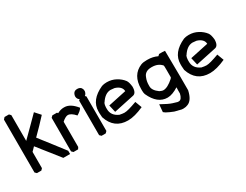

<svg xmlns="http://www.w3.org/2000/svg" viewBox="-90 -1123 2308 1801"><g transform="rotate(-30 1064.5 -222.5)"><path d="M3 -608H51L67 -591V-312Q115 -360 167 -411.5Q219 -463 264 -509L316 -451Q281 -413 243 -373Q205 -333 163 -292Q211 -230 263 -163.5Q315 -97 362 -35V0H289L105 -232Q95 -222 86.5 -213Q78 -204 67 -193V-17L51 0H3L-14 -17V-589Z M534 -407Q598 -407 660 -329Q652 -315 639 -303.5Q626 -292 603 -278Q560 -327 525 -327Q513 -327 495.5 -317.5Q478 -308 461 -292V-19L449 0H399L382 -17V-380L399 -397H450L456 -387Q493 -407 527 -407Z M732 -495Q755 -492 765.5 -478.5Q776 -465 776 -448V-439Q766 -393 724 -393Q673 -400 673 -446Q680 -495 722 -495ZM703 -407H748L765 -391V-17L748 0H703L686 -17V-391Z M997 -411Q1048 -411 1092.5 -387Q1137 -363 1164 -327Q1172 -316 1177 -298.5Q1182 -281 1185 -255Q1185 -183 1142 -177L926 -131L908 -210L1105 -252Q1104 -279 1085 -298Q1066 -317 1032 -327L991 -331Q930 -330 883 -256V-259Q877 -246 874.5 -234Q872 -222 872 -212V-192Q872 -120 947 -87Q962 -84 975.5 -82Q989 -80 998 -80Q1018 -80 1051 -89Q1084 -98 1136 -117L1163 -45Q1114 -23 1071 -11.5Q1028 0 992 0Q843 0 795 -148L792 -191V-212Q792 -336 941 -403Q965 -411 992 -411Z M1433 -403Q1490 -403 1538 -380L1554 -395H1591L1617 -393L1620 -109V36Q1599 132 1546 153Q1524 163 1498 163Q1488 163 1478.5 162Q1469 161 1458 157Q1454 156 1449.5 154.5Q1445 153 1441 153Q1433 151 1424 148.5Q1415 146 1407 144Q1386 136 1367.5 127.5Q1349 119 1332 110L1312 95L1319 14Q1396 57 1432 68L1482 83L1481 82Q1486 83 1491 83Q1509 83 1520.5 67Q1532 51 1538 24V-2L1539 -43Q1508 -23 1477.5 -11.5Q1447 0 1420 0Q1311 0 1250 -136Q1244 -152 1244 -176V-194Q1244 -346 1362 -394Q1375 -399 1390 -401Q1405 -403 1423 -403ZM1324 -177Q1324 -133 1381 -92Q1392 -87 1402 -83.5Q1412 -80 1420 -80Q1466 -80 1531 -138L1540 -150V-228Q1540 -279 1538 -279Q1501 -323 1433 -323H1428Q1358 -323 1339 -267Q1324 -232 1324 -190Z M1885 -411Q1936 -411 1980.5 -387Q2025 -363 2052 -327Q2060 -316 2065 -298.5Q2070 -281 2073 -255Q2073 -183 2030 -177L1814 -131L1796 -210L1993 -252Q1992 -279 1973 -298Q1954 -317 1920 -327L1879 -331Q1818 -330 1771 -256V-259Q1765 -246 1762.5 -234Q1760 -222 1760 -212V-192Q1760 -120 1835 -87Q1850 -84 1863.5 -82Q1877 -80 1886 -80Q1906 -80 1939 -89Q1972 -98 2024 -117L2051 -45Q2002 -23 1959 -11.5Q1916 0 1880 0Q1731 0 1683 -148L1680 -191V-212Q1680 -336 1829 -403Q1853 -411 1880 -411Z"/></g></svg>

Font: Ekushey Kolom
Style: Bold
Weight: 700
Designer: Al Mamun Sumon
Foundry: Al Mamun Sumon
Version: Version 1.0